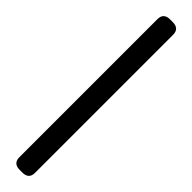

<svg xmlns="http://www.w3.org/2000/svg" viewBox="5 -94 416 416"><g transform="rotate(-45 213.5 114.0)"><path d="M2 138Q-17 138 -17 118V110Q-17 90 2 90H425Q444 90 444 110V118Q444 138 425 138Z"/></g></svg>

Font: Asap Condensed VF Beta
Style: Regular
Weight: 400
Designer: Pablo Cosgaya
Foundry: Omnibus-Type
Version: Version 1.008